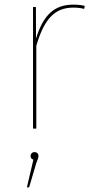

<svg xmlns="http://www.w3.org/2000/svg" viewBox="-20 -548 402 818"><path d="M292.6 -528.3C212.1 -528.3 164.4 -484.9 133.4 -383.7L133 -518.3H120.7V0H134.7V-352.9C168 -466.7 212.7 -515.6 292.6 -515.6C311.3 -515.6 325.6 -513.6 338.6 -510.1L341.1 -522.9C329 -525.9 314.3 -528.3 292.6 -528.3ZM126.9 100.1C117 100.1 110.3 107.3 110.3 116.3C110.3 124.9 114.4 129.9 122.3 132L94.6 250.1H104.1L135.1 145.3C141.7 129.1 143.9 124.3 143.9 116.3C143.9 107.3 138 100.1 126.9 100.1Z"/></svg>

Font: Fira Sans Hair
Style: Regular
Weight: 100
Designer: bBox Type GmbH & Carrois Corporate GbR & Edenspiekermann AG
Foundry: bBox Type GmbH & Carrois Corporate GbR & Edenspiekermann AG
Version: Version 4.300;PS 004.300;hotconv 1.0.88;makeotf.lib2.5.64775